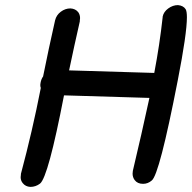

<svg xmlns="http://www.w3.org/2000/svg" viewBox="-20 -725 753 753"><path d="M99 8Q80 7 69 -7Q61 -17 61 -30Q61 -35 62 -40V-43Q107 -211 140 -380Q138 -385 138 -392Q138 -396 139 -400Q142 -416 149 -425Q171 -535 196 -645Q201 -666 218.5 -679Q236 -692 256 -692Q276 -691 287 -677Q294 -667 294 -654Q294 -649 293 -644V-641Q271 -545 251 -449L585 -439Q606 -549 618 -658V-660Q622 -679 640 -692Q658 -705 678 -705Q699 -703 708 -689Q713 -681 713 -657Q713 -593 677 -409Q605 -39 575 -17Q560 -4 541 -4Q519 -4 508 -19Q500 -30 500 -44Q500 -49 501 -55Q535 -198 566 -341L231 -351Q169 -30 137 -5Q120 8 99 8Z"/></svg>

Font: Bad Comic
Style: Italic
Weight: 400
Italic angle: -11°
Designer: GGBotNet
Foundry: GGBotNet
Version: 0.95